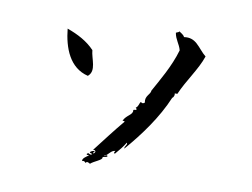

<svg xmlns="http://www.w3.org/2000/svg" viewBox="-73 -758 1147 875"><g transform="rotate(10 500.0 -320.5)"><path d="M827 -561C809 -575 794 -597 776 -613C760 -627 742 -635 715 -631C710 -642 699 -646 690 -653C687 -647 680 -648 675 -644C680 -613 699 -596 706 -568C684 -491 639 -416 611 -365C611 -347 584 -337 591 -306C580 -296 573 -306 573 -306C565 -298 567 -284 554 -276L560 -270C554 -261 550 -269 545 -263C549 -241 518 -236 505 -207C509 -207 515 -208 515 -204C473 -154 438 -107 396 -53C403 -54 407 -52 408 -46C407 -43 400 -32 399 -40C400 -45 404 -45 405 -49C395 -49 388 -45 383 -40C388 -33 393 -37 396 -33C396 -33 391 -29 387 -30C380 -32 378 -38 371 -30C371 -20 379 -31 381 -24C372 -18 351 -5 356 6C367 1 372 12 372 12C378 2 386 8 393 12C407 -2 449 -15 444 -26C448 -33 463 -28 466 -36C460 -47 453 -28 451 -36C470 -42 475 -64 497 -66C494 -60 489 -55 497 -53C513 -72 529 -90 542 -112C549 -103 533 -95 535 -83C602 -160 670 -253 710 -349C718 -354 720 -365 718 -371H730C758 -437 806 -498 827 -561ZM314 -381C349 -410 317 -460 314 -500C280 -536 236 -559 186 -577C195 -489 227 -402 314 -381Z"/></g></svg>

Font: Yuji Syuku Std R
Style: Regular
Weight: 400
Designer: Kataoka Yuji
Foundry: Kinuta Font Factory
Version: Version 3.000;hotconv 1.0.111;makeotfexe 2.5.65597